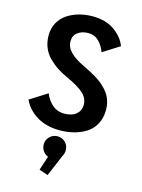

<svg xmlns="http://www.w3.org/2000/svg" viewBox="-144 -787 858 1160"><g transform="rotate(15 285.0 -207.5)"><path d="M271 11Q187 11 128 -25.5Q69 -62 42.5 -119.5L151 -188Q165.5 -149.5 196.5 -121.5Q227.5 -93.5 272 -93.5Q320 -93.5 346.8 -116Q373.5 -138.5 373.5 -174.5Q373.5 -216 340 -246.5Q306.5 -277 237 -308Q199 -325.5 170.8 -343.8Q142.5 -362 115.5 -388.2Q88.5 -414.5 74 -449.5Q59.5 -484.5 59.5 -526.5Q59.5 -570.5 78.8 -605.5Q98 -640.5 130.2 -662Q162.5 -683.5 203 -694.8Q243.5 -706 288 -706Q370 -706 424 -668.2Q478 -630.5 499 -576L395 -510Q381.5 -548.5 354.8 -575Q328 -601.5 288.5 -601.5Q249 -601.5 222.8 -581.8Q196.5 -562 196.5 -526.5Q196.5 -489 226 -459Q255.5 -429 314.5 -401Q338 -389.5 355 -380.8Q372 -372 394 -358.8Q416 -345.5 431.2 -333.2Q446.5 -321 462.8 -303.8Q479 -286.5 489 -269Q499 -251.5 505.2 -228.8Q511.5 -206 511.5 -181.5Q511.5 -130.5 491 -92Q470.5 -53.5 435.5 -31.8Q400.5 -10 359.2 0.5Q318 11 271 11ZM339.5 117.5Q339.5 138 330.5 153L272 291L217 272L246 183.5Q226 176 213.8 158Q201.5 140 201.5 117.5Q201.5 89 221.8 69Q242 49 270.5 49Q299 49 319.2 69Q339.5 89 339.5 117.5Z"/></g></svg>

Font: League Mono Narrow SemiBold
Style: Regular
Weight: 600
Width: 3
Designer: Tyler Finck
Foundry: The League of Moveable Type / Tyler Finck
Version: Version 2.210